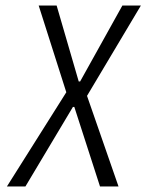

<svg xmlns="http://www.w3.org/2000/svg" viewBox="-20 -675 540 695"><path d="M244 -288 72 0H5L220 -341L120 -655H185L265 -380H270L423 -655H490L295 -328L409 0H342L249 -288Z"/></svg>

Font: TypoPRO Lekton
Style: Italic
Weight: 400
Italic angle: -9.3°
Designer: Paolo Mazzetti, Luciano Perondi, Raffaele Flato, Elena Papassissa, Emilio Macchia, Michela Povoleri, Tobias Seemiller, R
Version: Version 3.000